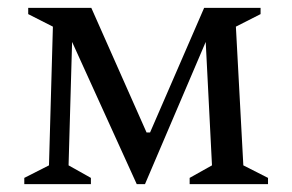

<svg xmlns="http://www.w3.org/2000/svg" viewBox="-20 -470 746 490"><path d="M115 -402 52 -434V-450H213L354 -132H363L501 -450H645V-434L582 -402L601 -48L664 -16V0H464V-16L521 -48L505 -363L350 0H329L164 -363L155 -48L212 -16V0H42V-16L105 -48Z"/></svg>

Font: Spectral
Style: Regular
Weight: 400
Designer: Jean-Baptiste Levee
Foundry: Production Type
Version: Version 2.001